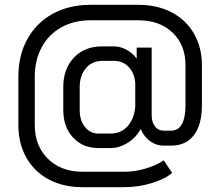

<svg xmlns="http://www.w3.org/2000/svg" viewBox="-20 -746 912 795"><path d="M56 -229V-428Q56 -517 93.5 -584.5Q131 -652 198.5 -689Q266 -726 355 -726H553Q631 -726 690.5 -695Q750 -664 783 -607Q816 -550 816 -476V-310Q816 -230 783 -186.5Q750 -143 689 -143H656Q627 -143 601.5 -161.5Q576 -180 563 -211H562Q543 -176 508.5 -154.5Q474 -133 438 -133H387Q323 -133 282.5 -176.5Q242 -220 242 -290V-385Q242 -461 286 -507.5Q330 -554 403 -554H450Q478 -554 504 -540Q530 -526 546 -503V-549H608V-269Q608 -241 621.5 -223Q635 -205 659 -205H689Q718 -205 733 -232Q748 -259 748 -310V-476Q748 -560 694.5 -611Q641 -662 553 -662H355Q286 -662 233.5 -632.5Q181 -603 152.5 -550Q124 -497 124 -428V-229Q124 -142 178.5 -88.5Q233 -35 321 -35H497Q538 -35 582.5 -48Q627 -61 658 -82L693 -30Q662 -4 607 12.5Q552 29 494 29H321Q242 29 182 -3Q122 -35 89 -93.5Q56 -152 56 -229ZM438 -193Q481 -193 508 -223Q535 -253 540 -303V-404Q536 -445 512 -469.5Q488 -494 452 -494H405Q362 -494 336 -464Q310 -434 310 -385V-290Q310 -247 332 -220Q354 -193 387 -193Z"/></svg>

Font: Bai Jamjuree
Style: Regular
Weight: 400
Designer: Katatrad Aksorn Co.,Ltd.
Foundry: Cadson Demak Co.,Ltd.
Version: Version 1.000; ttfautohint (v1.6)